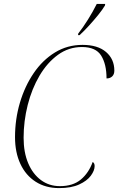

<svg xmlns="http://www.w3.org/2000/svg" viewBox="-20 -954 606 984"><path d="M283 10Q214 10 163 -22.5Q112 -55 84.5 -114Q57 -173 57 -251Q57 -343 82 -427.5Q107 -512 152.5 -579Q198 -646 261.5 -685Q325 -724 403 -724Q481 -724 523.5 -687.5Q566 -651 566 -592Q566 -573 555 -562.5Q544 -552 526 -552Q526 -625 498.5 -669Q471 -713 400 -713Q332 -713 277 -673Q222 -633 182.5 -566Q143 -499 122 -416Q101 -333 101 -248Q101 -173 124.5 -117.5Q148 -62 190 -31Q232 0 287 0Q354 0 394.5 -34Q435 -68 455 -124Q465 -118 465 -103Q465 -80 445.5 -53.5Q426 -27 385.5 -8.5Q345 10 283 10ZM381 -782Q406 -814 431 -854Q456 -894 476 -934H519L518 -926Q505 -904 483 -877Q461 -850 436 -822.5Q411 -795 388 -774H380Z"/></svg>

Font: Noto Serif Display SemiCondensed ExtraLight
Style: Italic
Weight: 200
Width: 4
Italic angle: -12°
Designer: Monotype Design Team
Foundry: Monotype Imaging Inc.
Version: Version 2.009